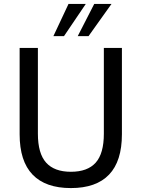

<svg xmlns="http://www.w3.org/2000/svg" viewBox="-20 -949 722 978"><path d="M341 9Q212 9 146 -59.5Q80 -128 80 -265V-705H173V-268Q173 -167 215 -120.5Q257 -74 341 -74Q426 -74 467.5 -120.5Q509 -167 509 -268V-705H601V-265Q601 -128 535.5 -59.5Q470 9 341 9ZM252 -765 329 -929H417L306 -765ZM376 -765 460 -929H548L431 -765Z"/></svg>

Font: Nunito Sans 10pt SemiCondensed Medium
Style: Regular
Weight: 500
Width: 4
Designer: Vernon Adams
Foundry: Vernon Adams
Version: Version 3.101;gftools[0.9.27]